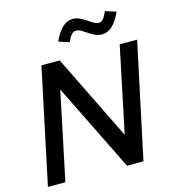

<svg xmlns="http://www.w3.org/2000/svg" viewBox="-130 -1022 1011 1128"><g transform="rotate(-15 375.5 -458.0)"><path d="M21 0ZM169 -700H280L536 -179L645 -700H751L602 0H502L239 -534L127 0H21ZM365 -788Q348 -793 332 -798.5Q316 -804 300 -809Q349 -916 416 -916Q438 -916 458 -906.5Q478 -897 495.5 -885Q513 -873 529 -863.5Q545 -854 561 -854Q575 -854 585.5 -865.5Q596 -877 612 -911Q628 -906 644 -900.5Q660 -895 677 -890Q629 -783 562 -783Q538 -783 518.5 -792.5Q499 -802 482 -813.5Q465 -825 449.5 -834.5Q434 -844 418 -844Q401 -844 389 -830Q377 -816 365 -788Z"/></g></svg>

Font: Rosa Sans Medium
Style: Italic
Weight: 500
Italic angle: -12°
Designer: Pentagram / MCKL
Foundry: Pentagram / MCKL
Version: Version 1.005;September 16, 2019;FontCreator 11.5.0.2425 64-